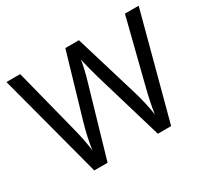

<svg xmlns="http://www.w3.org/2000/svg" viewBox="-144 -926 1217 1138"><g transform="rotate(-30 465.0 -357.0)"><path d="M917 -714 727 0H636L497 -468Q489 -497 481 -526Q473 -555 468 -577.5Q463 -600 461 -609Q460 -596 450.5 -553.5Q441 -511 427 -465L292 0H201L12 -714H106L217 -278Q229 -232 237.5 -189Q246 -146 251 -108Q256 -147 266 -193Q276 -239 289 -283L415 -714H508L639 -280Q653 -234 663 -188.5Q673 -143 678 -108Q683 -145 692 -188.5Q701 -232 713 -279L823 -714Z"/></g></svg>

Font: Noto Sans Tifinagh Tawellemmet
Style: Regular
Weight: 400
Designer: JamraPatel
Foundry: JamraPatel LLC
Version: Version 2.006; ttfautohint (v1.8.4.7-5d5b)